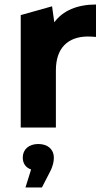

<svg xmlns="http://www.w3.org/2000/svg" viewBox="-20 -566 471 852"><path d="M228 0V-254C228 -355 283 -402 366 -404H371C383 -404 393 -403 406 -402V-546C323 -546 259 -519 221 -467L211 -538L72 -499V0ZM150 73C107 73 81 98 81 133C81 159 94 178 118 186L93 266H166L201 198C216 170 219 149 219 133C219 98 193 73 150 73Z"/></svg>

Font: Talent SemiBold
Style: Bold
Weight: 700
Designer: Mike Powis
Version: Version 1.001;hotconv 1.0.109;makeotfexe 2.5.65596